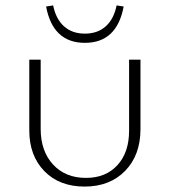

<svg xmlns="http://www.w3.org/2000/svg" viewBox="-20 -682 626 708"><path d="M436 -658 410 -662Q400 -612 370 -585Q340 -558 293 -558Q246 -558 216 -585Q186 -612 176 -662L150 -658Q175 -524 293 -524Q411 -524 436 -658ZM88 -201V-462H130V-207Q130 -125 175.5 -75.5Q221 -26 297 -26Q370 -26 413 -73Q456 -120 456 -200V-462H498V-206Q498 -110 441.5 -52Q385 6 292 6Q199 6 143.5 -51Q88 -108 88 -201Z"/></svg>

Font: EauTestSC Light
Style: Regular
Weight: 300
Designer: Christian Thalmann (Catharsis Fonts)
Version: Version 0.001;PS 000.001;hotconv 1.0.88;makeotf.lib2.5.64775